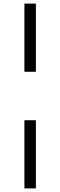

<svg xmlns="http://www.w3.org/2000/svg" viewBox="-20 -810 336 1070"><path d="M116 -790H180V-410H116ZM116 -140H180V240H116Z"/></svg>

Font: Enriqueta
Style: Regular
Weight: 400
Designer: Viviana Monsalve, Gustavo Ibarra
Foundry: 72Puntos
Version: Version 2.000